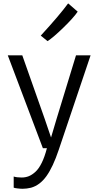

<svg xmlns="http://www.w3.org/2000/svg" viewBox="-20 -890 583 1157"><path d="M62.5 240.7V173.8Q81.1 179.7 110.4 179.7Q133.3 179.7 153.1 171.9Q172.9 164.1 193.4 145.5Q213.9 127 231.7 90.8Q249.5 54.7 262.7 2.9H238.3L26.9 -556.6H114.3L249 -174.8L287.6 -61.5L321.3 -174.8L438 -556.6H525.9L333.5 14.2Q299.3 116.2 260 171.1Q220.7 226.1 167 241.2Q140.6 247.6 116.2 247.6Q103.5 247.6 85 245.4Q66.4 243.2 62.5 240.7ZM266.6 -642.1 225.6 -675.3Q339.4 -799.3 390.6 -869.6L448.2 -819.8Q423.8 -783.7 362.1 -723.6Q300.3 -663.6 266.6 -642.1Z"/></svg>

Font: HaufeMerriweatherSansLt
Style: Regular
Weight: 300
Designer: Eben Sorkin
Foundry: Eben Sorkin
Version: Version 1.56